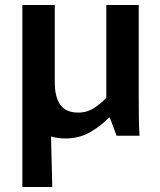

<svg xmlns="http://www.w3.org/2000/svg" viewBox="-20 -540 636 764"><path d="M69 204V-520H198V-212Q198 -154 220 -123Q242 -92 291 -92Q327 -92 355.5 -111Q384 -130 403 -151V-520H532V-159Q532 -113 532.5 -74Q533 -35 535 0H444L417 -72H413Q387 -43 342 -16Q297 11 241 11Q209 11 183 3L188 204Z"/></svg>

Font: Murecho Medium
Style: Regular
Weight: 500
Designer: Neil Summerour
Foundry: Positype
Version: Version 1.010; ttfautohint (v1.8.3)